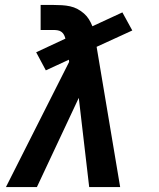

<svg xmlns="http://www.w3.org/2000/svg" viewBox="-20 -755 640 775"><path d="M4 0 259 -505 258 -514 165 -471 126 -544 244 -599Q242 -607 238.5 -614Q235 -621 228.5 -626Q222 -631 213.5 -632.5Q205 -634 196 -634H144V-735H196Q213 -735 230 -734Q247 -733 263 -729.5Q279 -726 293 -718.5Q307 -711 319 -700.5Q331 -690 339 -677Q347 -664 353 -649L474 -705L514 -632L370 -566L465 0H340L298 -360L129 0Z"/></svg>

Font: Iosevka Slab Extended Oblique
Style: Bold
Weight: 700
Width: 7
Italic angle: -9°
Monospace: yes
Designer: Belleve Invis
Foundry: Belleve Invis
Version: Version 11.1.1; ttfautohint (v1.8.3)